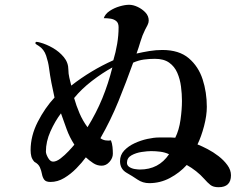

<svg xmlns="http://www.w3.org/2000/svg" viewBox="-20 -784 1040 803"><path d="M291 -179Q271 -210 259 -243Q247 -276 235 -310Q210 -277 191 -234.5Q172 -192 172 -150Q172 -140 181 -124Q190 -108 202 -108Q216 -108 233.5 -121.5Q251 -135 267 -152Q283 -169 291 -179ZM687 -139Q670 -147 650.5 -149.5Q631 -152 612 -152Q597 -152 573 -148.5Q549 -145 530 -134.5Q511 -124 511 -103Q511 -92 521 -85.5Q531 -79 544 -77Q557 -75 565 -75Q644 -75 687 -139ZM450 -502Q408 -479 364.5 -445.5Q321 -412 290 -374Q299 -342 312.5 -310.5Q326 -279 346 -252Q383 -312 408 -373Q433 -434 450 -502ZM946 -51Q946 -1 894 -1Q872 -1 860 -10.5Q848 -20 834 -36Q819 -53 800 -68Q781 -83 761 -94Q731 -61 690.5 -39.5Q650 -18 604 -18Q577 -18 555 -33Q533 -48 510 -61Q482 -77 482 -110Q482 -136 499.5 -154.5Q517 -173 543 -185Q569 -197 596.5 -203Q624 -209 645 -209H678Q687 -209 695.5 -209Q704 -209 713 -208Q729 -240 735 -283.5Q741 -327 741 -362Q741 -391 737 -422Q733 -453 721.5 -479.5Q710 -506 687.5 -522Q665 -538 628 -538Q604 -538 582 -535Q560 -532 537 -522Q508 -441 475.5 -361Q443 -281 400 -206Q409 -199 421 -197Q433 -195 444 -197Q449 -184 450.5 -169.5Q452 -155 452 -141Q452 -123 438 -107Q424 -91 405 -91Q386 -91 369.5 -102Q353 -113 339 -126Q323 -104 299.5 -80Q276 -56 248.5 -39.5Q221 -23 191 -23Q172 -23 165 -32.5Q158 -42 155.5 -56Q153 -70 147 -84Q141 -98 124 -107Q114 -118 111 -130Q108 -142 108 -156Q108 -216 138 -274.5Q168 -333 208 -376Q201 -407 195 -438Q189 -469 185 -500Q182 -524 173 -551Q164 -578 142 -592Q140 -594 134 -597Q128 -600 128 -604Q128 -605 129 -607Q130 -609 132 -609Q136 -609 140 -608Q144 -607 148 -606Q174 -599 201 -583.5Q228 -568 247 -545Q266 -522 266 -492Q266 -476 270 -459Q274 -442 278 -426Q319 -458 363 -484.5Q407 -511 454 -532Q464 -565 470 -600.5Q476 -636 476 -670Q476 -688 466 -696Q456 -704 442 -706Q428 -708 414 -708Q420 -726 439 -738.5Q458 -751 480.5 -757.5Q503 -764 520 -764Q537 -764 556 -755Q575 -746 588.5 -731.5Q602 -717 602 -698Q602 -689 597 -679Q595 -674 592 -669.5Q589 -665 587 -660Q575 -636 567.5 -610.5Q560 -585 551 -560Q577 -566 604.5 -570.5Q632 -575 659 -575Q729 -575 769.5 -540.5Q810 -506 827.5 -452Q845 -398 845 -337Q845 -301 833.5 -257Q822 -213 806 -180Q824 -173 848 -160.5Q872 -148 894 -131Q916 -114 931 -93.5Q946 -73 946 -51Z"/></svg>

Font: Kaisei Tokumin Medium
Style: Regular
Weight: 500
Designer: Font-Kai, 金井和夫
Foundry: KAZUO KANAI
Version: Version 5.003